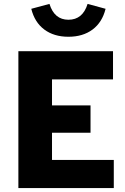

<svg xmlns="http://www.w3.org/2000/svg" viewBox="-20 -962 640 982"><path d="M74 0V-700H558V-556H246V-423H443V-283H246V-144H562V0ZM330 -774Q256 -774 206.5 -811Q157 -848 140 -917L233 -942Q258 -861 330 -861Q403 -861 428 -942L520 -917Q503 -848 453.5 -811Q404 -774 330 -774Z"/></svg>

Font: Red Hat Mono
Style: Bold
Weight: 700
Monospace: yes
Designer: Pentagram, MCKL
Foundry: Pentagram, MCKL
Version: Version 1.023; ttfautohint (v1.8.3)